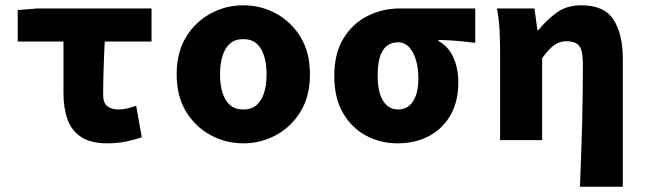

<svg xmlns="http://www.w3.org/2000/svg" viewBox="-20 -530 2440 726"><path d="M386 12Q324 12 287.5 -11.5Q251 -35 235.5 -78Q220 -121 220 -178V-373H47V-492L122 -498H553V-373H376Q373 -316 371.5 -262.5Q370 -209 370 -172Q370 -140 386.5 -128Q403 -116 428 -116Q444 -116 459 -119.5Q474 -123 495 -130L516 -11Q488 -1 455.5 5.5Q423 12 386 12Z M900 12Q834 12 776.5 -19Q719 -50 683.5 -108Q648 -166 648 -249Q648 -332 683.5 -390Q719 -448 776.5 -479Q834 -510 900 -510Q966 -510 1023.5 -479Q1081 -448 1116.5 -390Q1152 -332 1152 -249Q1152 -166 1116.5 -108Q1081 -50 1023.5 -19Q966 12 900 12ZM900 -116Q931 -116 950 -132.5Q969 -149 978.5 -178.5Q988 -208 988 -249Q988 -289 978.5 -319Q969 -349 950 -365.5Q931 -382 900 -382Q869 -382 850 -365.5Q831 -349 821.5 -319Q812 -289 812 -249Q812 -208 821.5 -178.5Q831 -149 850 -132.5Q869 -116 900 -116Z M1483 12Q1418 12 1363.5 -17.5Q1309 -47 1276.5 -103.5Q1244 -160 1244 -243Q1244 -329 1279.5 -386Q1315 -443 1371.5 -470.5Q1428 -498 1491 -498H1777V-368Q1737 -373 1707 -375.5Q1677 -378 1638 -379V-375Q1675 -355 1694 -313.5Q1713 -272 1713 -218Q1713 -147 1684 -95.5Q1655 -44 1603 -16Q1551 12 1483 12ZM1485 -116Q1510 -116 1527 -130Q1544 -144 1553 -170Q1562 -196 1562 -234Q1562 -272 1553 -302.5Q1544 -333 1527 -351.5Q1510 -370 1485 -370Q1461 -370 1443.5 -357Q1426 -344 1417 -316.5Q1408 -289 1408 -243Q1408 -203 1417 -174.5Q1426 -146 1443.5 -131Q1461 -116 1485 -116Z M2173 176Q2175 118 2177.5 54Q2180 -10 2181.5 -73Q2183 -136 2183.5 -191.5Q2184 -247 2184 -288Q2184 -338 2170.5 -356Q2157 -374 2121 -374Q2104 -374 2089 -367Q2074 -360 2060 -346Q2046 -332 2030 -310V0H1871V-342Q1871 -372 1869 -414.5Q1867 -457 1859 -498H2001L2012 -416H2016Q2048 -456 2086 -483Q2124 -510 2178 -510Q2265 -510 2300 -455.5Q2335 -401 2335 -308V176Z"/></svg>

Font: Source Code Pro ExtraBold
Style: Regular
Weight: 800
Monospace: yes
Designer: Paul D. Hunt, Teo Tuominen
Foundry: Adobe Systems Incorporated
Version: Version 1.018;hotconv 1.0.116;makeotfexe 2.5.65601